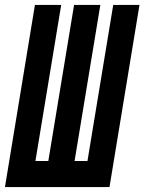

<svg xmlns="http://www.w3.org/2000/svg" viewBox="-37 -755 583 775"><path d="M-17 0 104 -735H210L106 -105H158L262 -735H368L264 -105H316L420 -735H526L405 0Z"/></svg>

Font: Iosevka Extrabold
Style: Italic
Weight: 800
Italic angle: -9°
Monospace: yes
Designer: Belleve Invis
Foundry: Belleve Invis
Version: Version 32.5.0; ttfautohint (v1.8.4)